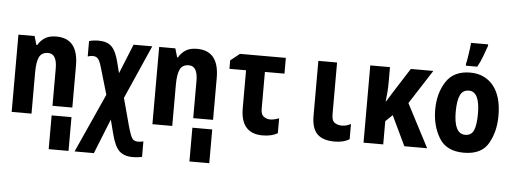

<svg xmlns="http://www.w3.org/2000/svg" viewBox="-59 -942 3618 1359"><g transform="rotate(5 1750.0 -263.0)"><path d="M324 240V-68H465V240ZM40 0H181V-292Q181 -370 199 -404Q217 -438 261 -438Q324 -438 324 -333V0H465V-366Q465 -559 309 -559Q259 -559 228.5 -539.5Q198 -520 179 -487H173L155 -549H40Z M921 244Q956 244 987 237V127Q965 132 949 132Q920 132 907 112.5Q894 93 875 25L823 -168L991 -549H858L773 -339L754 -414Q735 -492 703 -524Q671 -556 610 -556Q571 -556 542 -547V-438Q562 -444 579 -444Q602 -444 615 -429Q628 -414 640 -373L697 -179L508 240H645L744 -7L767 83Q790 178 824.5 211Q859 244 921 244Z M1324 240V-68H1465V240ZM1040 0H1181V-292Q1181 -370 1199 -404Q1217 -438 1261 -438Q1324 -438 1324 -333V0H1465V-366Q1465 -559 1309 -559Q1259 -559 1228.5 -539.5Q1198 -520 1179 -487H1173L1155 -549H1040Z M1823 11Q1888 11 1930 -14V-120Q1894 -106 1867 -106Q1843 -106 1822 -120.5Q1801 -135 1801 -175V-438H1940V-550H1614L1549 -498V-438H1667V-169Q1667 11 1823 11Z M2334 10Q2400 10 2440 -16V-124Q2425 -116 2409.5 -111.5Q2394 -107 2375 -107Q2348 -107 2326 -121Q2304 -135 2304 -181V-549H2171V-159Q2171 -70 2211 -30Q2251 10 2334 10Z M2540 0H2680V-165L2729 -212L2830 0H2992L2832 -307L2988 -549H2828L2726 -389Q2712 -366 2699 -346Q2686 -326 2674 -306H2671Q2675 -338 2677.5 -372Q2680 -406 2680 -439V-549H2540Z M3253 9Q3378 9 3426.5 -75.5Q3475 -160 3475 -273Q3475 -412 3414 -486Q3353 -560 3250 -560Q3133 -560 3079 -477Q3025 -394 3025 -278Q3025 -163 3077 -77Q3129 9 3253 9ZM3252 -118Q3171 -118 3171 -275Q3171 -352 3189 -392Q3207 -432 3251 -432Q3329 -432 3329 -275Q3329 -194 3312 -156Q3295 -118 3252 -118ZM3214 -606H3295Q3316 -643 3330.5 -683Q3345 -723 3358 -759V-770H3237Q3236 -757 3232 -726.5Q3228 -696 3223 -665Q3218 -634 3214 -620Z"/></g></svg>

Font: Noto Sans Mono Condensed Extra
Style: Regular
Weight: 800
Width: 3
Designer: Monotype Design Team
Foundry: Monotype Imaging Inc.
Version: Version 1.900